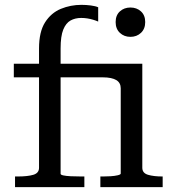

<svg xmlns="http://www.w3.org/2000/svg" viewBox="-20 -772 714 792"><path d="M37 -509H449V-453H37ZM518 -620Q492 -620 474.5 -636.5Q457 -653 457 -681Q457 -709 474.5 -725Q492 -741 518 -741Q544 -741 561.5 -725Q579 -709 579 -681Q579 -653 561.5 -636.5Q544 -620 518 -620ZM394 0V-44H405Q419 -44 436 -45Q453 -46 465.5 -49Q478 -52 478 -56V-408Q478 -419 473.5 -427.5Q469 -436 460 -441.5Q451 -447 437 -450Q423 -453 403 -453H393V-509H567V-80Q567 -58 590.5 -51Q614 -44 650 -44H651V0ZM328 0H42V-44H53Q94 -44 117.5 -51Q141 -58 141 -80V-572Q141 -641 166 -680Q191 -719 231 -735.5Q271 -752 316 -752Q335 -752 354.5 -749.5Q374 -747 385 -742V-683Q376 -687 364.5 -690.5Q353 -694 340.5 -696Q328 -698 315 -698Q290 -698 271 -687.5Q252 -677 241 -650Q230 -623 230 -572V-55Q230 -51 241 -48.5Q252 -46 272 -45Q292 -44 316 -44H328Z"/></svg>

Font: Roboto Serif 28pt
Style: Regular
Weight: 400
Designer: Greg Gazdowicz
Foundry: Commercial Type
Version: Version 1.008